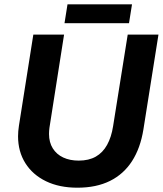

<svg xmlns="http://www.w3.org/2000/svg" viewBox="-20 -861 757 893"><path d="M340 12Q256 12 194 -18Q132 -48 98 -102Q64 -156 64 -227Q64 -239 65 -251Q66 -263 68 -276L135 -700H278L210 -267Q209 -260 208.5 -252.5Q208 -245 208 -238Q208 -199 225.5 -171Q243 -143 274 -128.5Q305 -114 346 -114Q393 -114 425.5 -132.5Q458 -151 478 -187Q498 -223 506 -274L574 -700H717L647 -259Q633 -172 594 -111.5Q555 -51 491.5 -19.5Q428 12 340 12ZM280 -753 294 -841H594L580 -753Z"/></svg>

Font: MuseoModerno Thin SemiBold
Style: Italic
Weight: 600
Italic angle: -9°
Version: Version 1.003